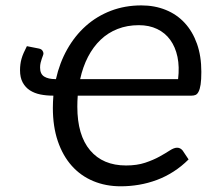

<svg xmlns="http://www.w3.org/2000/svg" viewBox="-20 -670 752 697"><path d="M183.1 -382.8Q196.3 -441.9 224.1 -491.2Q252 -540.5 291.7 -575.9Q331.5 -611.3 382.6 -630.9Q433.6 -650.4 493.2 -650.4Q541.5 -650.4 581.8 -634Q622.1 -617.7 650.6 -586.7Q679.2 -555.7 695.1 -511Q710.9 -466.3 710.9 -409.2Q710.9 -380.4 708.3 -363.3Q705.6 -346.2 700.9 -337.2Q696.3 -328.1 689.9 -325.4Q683.6 -322.8 675.8 -322.8H262.2Q260.7 -302.7 260.7 -282.7Q260.7 -179.2 307.1 -124.3Q353.5 -69.3 437.5 -69.3Q477.1 -69.3 507.1 -79.3Q537.1 -89.4 559.1 -101.6Q581.1 -113.8 596.4 -123.8Q611.8 -133.8 623 -133.8Q629.9 -133.8 635 -130.6Q640.1 -127.4 643.1 -123.5L664.6 -91.3Q638.7 -65.4 609.6 -46.9Q580.6 -28.3 549.1 -16.6Q517.6 -4.9 484.6 0.7Q451.7 6.3 418.5 6.3Q363.8 6.3 318.4 -12.7Q272.9 -31.7 240.5 -68.1Q208 -104.5 189.9 -157.5Q171.9 -210.4 171.9 -278.3Q171.9 -289.6 172.4 -300.5Q172.9 -311.5 173.8 -322.8H171.9Q147.9 -322.8 126.5 -327.1Q105 -331.5 88.6 -342Q72.3 -352.5 62.5 -370.4Q52.7 -388.2 52.7 -415Q52.7 -425.8 54 -436Q55.2 -446.3 58.1 -456.5Q61 -466.8 65.9 -478Q70.8 -489.3 77.6 -502.4L121.6 -493.7Q130.4 -491.7 134 -486.3Q137.7 -481 137.7 -476.1Q137.7 -472.7 135.7 -467.8Q133.8 -462.9 131.6 -456.5Q129.4 -450.2 127.4 -442.1Q125.5 -434.1 125.5 -424.8Q125.5 -401.4 140.4 -392.1Q155.3 -382.8 181.2 -382.8ZM483.9 -578.6Q441.9 -578.6 407 -564.9Q372.1 -551.3 345.2 -525.6Q318.4 -500 299.6 -463.9Q280.8 -427.7 271 -382.8H626.5Q631.8 -427.2 624.3 -463.4Q616.7 -499.5 598.1 -525.1Q579.6 -550.8 550.5 -564.7Q521.5 -578.6 483.9 -578.6Z"/></svg>

Font: Carlito
Style: Italic
Weight: 400
Italic angle: -7°
Designer: Lukasz Dziedzic
Foundry: tyPoland Lukasz Dziedzic
Version: Version 1.104